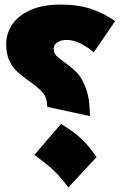

<svg xmlns="http://www.w3.org/2000/svg" viewBox="-20 -736 540 837"><path d="M482 -644 389 -508Q323 -562 271 -562Q246 -562 230 -551.5Q214 -541 214 -523Q214 -506 224.5 -494.5Q235 -483 259 -466Q292 -443 315 -419.5Q338 -396 355 -349.5Q372 -303 372 -230L186 -270Q186 -309 166.5 -332Q147 -355 106 -383Q74 -406 54.5 -424Q35 -442 21 -471Q7 -500 7 -542Q7 -590 33.5 -629.5Q60 -669 113.5 -692.5Q167 -716 243 -716Q322 -716 377.5 -697Q433 -678 482 -644ZM130 -61 246 -196Q304 -160 335 -131Q366 -102 401 -51L278 81Q241 32 212.5 5.5Q184 -21 130 -61Z"/></svg>

Font: FiraGO Heavy
Style: Italic
Weight: 900
Italic angle: -8°
Designer: bBox Type GmbH
Foundry: bBox Type GmbH
Version: Version 1.001